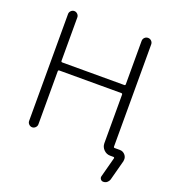

<svg xmlns="http://www.w3.org/2000/svg" viewBox="-156 -876 1036 1137"><g transform="rotate(20 361.5 -308.0)"><path d="M146.5 -724.6V-451.2Q146.5 -443.4 154.3 -443.4H544.9Q551.8 -443.4 551.8 -451.2V-723.6Q551.8 -736.3 560.5 -745.1Q569.3 -753.9 582 -753.9Q594.7 -753.9 603.5 -745.1Q612.3 -736.3 612.3 -723.6V-80.1Q612.3 -73.2 619.1 -73.2H651.4Q672.9 -73.2 686.5 -55.7Q695.3 -43.9 695.3 -30.3Q695.3 -23.4 694.3 -17.6L660.2 110.4Q656.2 122.1 646.5 129.9Q636.7 137.7 623 137.7Q612.3 137.7 606 128.9Q599.6 120.1 602.5 110.4L635.7 -14.6Q636.7 -16.6 634.8 -19Q632.8 -21.5 630.9 -21.5H609.4Q585.9 -21.5 568.8 -38.6Q551.8 -55.7 551.8 -79.1V-384.8Q551.8 -392.6 544.9 -392.6H154.3Q146.5 -392.6 146.5 -384.8V-50.8Q146.5 -39.1 137.7 -30.3Q128.9 -21.5 117.2 -21.5Q105.5 -21.5 96.7 -30.3Q87.9 -39.1 87.9 -50.8V-724.6Q87.9 -736.3 96.7 -745.1Q105.5 -753.9 117.2 -753.9Q128.9 -753.9 137.7 -745.1Q146.5 -736.3 146.5 -724.6Z"/></g></svg>

Font: Gen Jyuu Gothic P Light
Style: Regular
Weight: 200
Designer: [Source Han Sans]
Ryoko NISHIZUKA  (kana & ideographs); Paul D. Hunt (Latin, Greek & Cyrillic); Wenlong ZHANG  (bopomofo
Version: Version 1.002.20150607